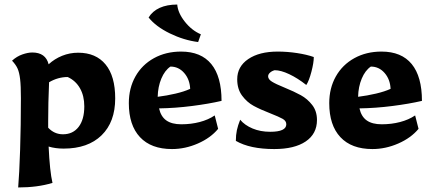

<svg xmlns="http://www.w3.org/2000/svg" viewBox="-20 -645 1909 845"><path d="M72 -213Q72 -268 68.5 -297Q65 -326 57.5 -343Q50 -360 33 -378Q54 -397 78.5 -405.5Q103 -414 122 -414Q181 -414 194 -362Q220 -386 253.5 -399.5Q287 -413 324 -413Q402 -413 444.5 -361.5Q487 -310 487 -212Q487 -108 427 -49.5Q367 9 260 9Q224 9 194 0Q199 109 211 160Q145 180 60 180Q65 122 68.5 15Q72 -92 72 -213ZM351 -177Q351 -223 332 -256.5Q313 -290 278 -306Q235 -306 196 -283Q192 -191 192 -112V-83Q219 -54 257 -54Q301 -54 326 -86.5Q351 -119 351 -177Z M547 -191Q547 -257 576 -308.5Q605 -360 657.5 -389Q710 -418 777 -418Q865 -418 910 -363Q955 -308 955 -201Q899 -188 825 -178.5Q751 -169 680 -168Q688 -132 712 -115Q736 -98 778 -98Q821 -98 859 -108Q897 -118 925 -137L940 -78Q907 -38 851 -13.5Q795 11 737 11Q645 11 596 -41.5Q547 -94 547 -191ZM817 -254Q815 -296 790.5 -324Q766 -352 730 -352Q705 -335 690 -299Q675 -263 674 -219Q714 -224 752.5 -233Q791 -242 817 -254ZM634 -568Q651 -596 683 -610.5Q715 -625 760 -625Q763 -588 793.5 -549.5Q824 -511 864 -494L852 -460Q789 -468 727.5 -498Q666 -528 634 -568Z M1018 -25Q1018 -51 1022.5 -72Q1027 -93 1037 -118Q1057 -94 1091.5 -79.5Q1126 -65 1169 -65Q1240 -65 1240 -98Q1240 -113 1224 -122Q1208 -131 1170 -146Q1126 -163 1096.5 -179Q1067 -195 1045.5 -224Q1024 -253 1024 -296Q1024 -352 1072.5 -385Q1121 -418 1202 -418Q1244 -418 1287 -411.5Q1330 -405 1361 -394Q1361 -369 1350.5 -329Q1340 -289 1328 -271Q1290 -301 1253 -318.5Q1216 -336 1189 -336Q1177 -333 1168.5 -325.5Q1160 -318 1160 -309Q1160 -296 1177 -285.5Q1194 -275 1231 -260Q1275 -242 1304 -226Q1333 -210 1354 -183Q1375 -156 1375 -117Q1375 -56 1325.5 -22.5Q1276 11 1187 11Q1080 11 1018 -25Z M1429 -191Q1429 -257 1458 -308.5Q1487 -360 1539.5 -389Q1592 -418 1659 -418Q1747 -418 1792 -363Q1837 -308 1837 -201Q1781 -188 1707 -178.5Q1633 -169 1562 -168Q1570 -132 1594 -115Q1618 -98 1660 -98Q1703 -98 1741 -108Q1779 -118 1807 -137L1822 -78Q1789 -38 1733 -13.5Q1677 11 1619 11Q1527 11 1478 -41.5Q1429 -94 1429 -191ZM1699 -254Q1697 -296 1672.5 -324Q1648 -352 1612 -352Q1587 -335 1572 -299Q1557 -263 1556 -219Q1596 -224 1634.5 -233Q1673 -242 1699 -254Z"/></svg>

Font: Mirza
Style: Bold
Weight: 700
Designer: Arabic design by Kourosh Beigpour, Latin design by Eduardo Tunni, engineering by Lasse Fister
Version: Version 1.0010g